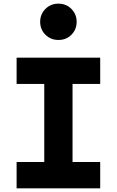

<svg xmlns="http://www.w3.org/2000/svg" viewBox="-20 -1032 640 1052"><path d="M222.5 -69.5V-646.5H377.5V-69.5ZM71 0V-144.5H529V0ZM71 -572V-716H529V-572ZM300.2 -813Q258 -813 229 -841.8Q200 -870.5 200 -912.5Q200 -954 228.8 -983Q257.5 -1012 299.9 -1012Q342.9 -1012 371.4 -983Q400 -954 400 -912.5Q400 -870.5 371.5 -841.8Q343.1 -813 300.2 -813Z"/></svg>

Font: Google Sans Code
Style: Regular
Weight: 400
Monospace: yes
Designer: Google Sans Code Authors
Foundry: Google LLC
Version: Version 6.000